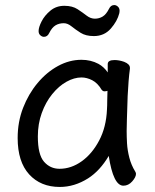

<svg xmlns="http://www.w3.org/2000/svg" viewBox="-20 -723 615 761"><path d="M352 -580Q320 -580 299.5 -593Q279 -606 263.5 -618.5Q248 -631 233 -631Q214 -631 200 -622.5Q186 -614 175 -592Q168 -577 154 -577Q147 -577 140 -583Q133 -589 133 -600Q133 -615 145 -638.5Q157 -662 180 -681Q203 -700 235 -700Q267 -700 287.5 -686.5Q308 -673 323.5 -661Q339 -649 356 -649Q373 -649 387 -657.5Q401 -666 412 -688Q419 -703 433 -703Q440 -703 447 -697Q454 -691 454 -680Q454 -675 453 -671Q445 -639 419 -609.5Q393 -580 352 -580ZM504 -4Q489 13 469 13Q429 13 411 -105Q376 -46 329 -16Q275 18 217 18Q141 18 95.5 -32Q50 -82 50 -176Q50 -240 71.5 -295.5Q93 -351 129 -394Q165 -437 210 -461.5Q255 -486 303 -486Q340 -486 370 -470Q392 -458 407 -436V-469Q407 -485 434 -485Q452 -485 472 -478Q495 -469 495 -454V-452V-451Q489 -407 486 -343Q482 -227 482 -204Q482 -181 483.5 -154.5Q485 -128 492.5 -98.5Q500 -69 516 -43Q519 -38 519 -34Q519 -21 504 -4ZM406 -363Q400 -361 394 -361Q388 -361 383 -367Q367 -394 345.5 -405Q324 -416 303 -416Q274 -416 243.5 -399Q213 -382 187 -350Q161 -318 145.5 -275Q130 -232 130 -182Q130 -110 154.5 -82Q179 -54 216 -54Q262 -54 303.5 -83.5Q345 -113 373 -166Q401 -219 404 -289V-290Q405 -303 405 -324Q405 -345 406 -363Z"/></svg>

Font: Moon Stars Kai
Style: Bold
Weight: 700
Designer: GuiWonder
Version: Version 1.101